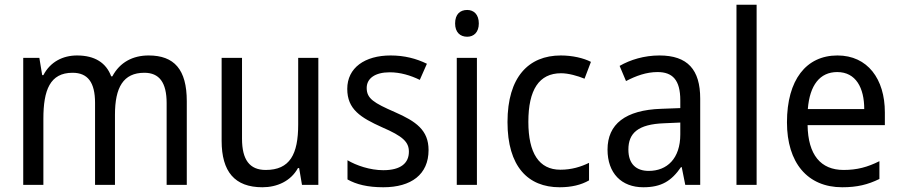

<svg xmlns="http://www.w3.org/2000/svg" viewBox="-20 -780 3799 810"><path d="M607 -546C541 -546 486 -518 454 -458H449C428 -515 380 -546 305 -546C245 -546 192 -519 163 -463H158L146 -536H78V0H163V-279C163 -400 191 -473 286 -473C350 -473 381 -433 381 -346V0H465V-296C465 -411 500 -473 589 -473C652 -473 683 -432 683 -345V0H768V-353C768 -487 715 -546 607 -546Z M1323 -536H1238V-255C1238 -129 1203 -63 1101 -63C1033 -63 1001 -106 1001 -195V-536H915V-186C915 -56 970 10 1087 10C1149 10 1207 -16 1237 -71H1242L1254 0H1323Z M1788 -147C1788 -231 1735 -268 1646 -307C1557 -346 1527 -364 1527 -409C1527 -449 1562 -475 1624 -475C1669 -475 1712 -462 1751 -443L1781 -511C1736 -533 1686 -546 1628 -546C1519 -546 1445 -494 1445 -405C1445 -319 1501 -284 1592 -243C1680 -205 1705 -181 1705 -140C1705 -92 1671 -62 1597 -62C1541 -62 1483 -82 1446 -104V-23C1483 -2 1531 10 1597 10C1715 10 1788 -44 1788 -147Z M1951 -738C1921 -738 1900 -720 1900 -681C1900 -644 1921 -625 1951 -625C1979 -625 2000 -644 2000 -681C2000 -719 1979 -738 1951 -738ZM1992 -536H1907V0H1992Z M2341 10C2391 10 2432 0 2465 -19V-93C2430 -76 2391 -64 2344 -64C2254 -64 2209 -134 2209 -266C2209 -401 2254 -471 2347 -471C2378 -471 2417 -460 2446 -448L2473 -519C2442 -535 2395 -546 2346 -546C2210 -546 2121 -455 2121 -265C2121 -78 2207 10 2341 10Z M2762 -546C2698 -546 2639 -528 2594 -502L2621 -438C2663 -460 2707 -476 2754 -476C2817 -476 2850 -443 2850 -357V-324L2770 -321C2618 -316 2543 -256 2543 -149C2543 -49 2602 10 2694 10C2771 10 2813 -17 2853 -75H2856L2871 0H2934V-364C2934 -486 2881 -546 2762 -546ZM2782 -260 2850 -263V-213C2850 -111 2794 -59 2717 -59C2665 -59 2631 -87 2631 -149C2631 -218 2671 -256 2782 -260Z M3172 0V-760H3087V0Z M3513 -546C3381 -546 3300 -443 3300 -264C3300 -94 3386 10 3533 10C3596 10 3641 -1 3690 -25V-100C3640 -75 3596 -63 3539 -63C3442 -63 3389 -127 3387 -252H3713V-306C3713 -447 3640 -546 3513 -546ZM3512 -476C3591 -476 3626 -409 3626 -320H3388C3396 -421 3439 -476 3512 -476Z"/></svg>

Font: Noto Sans Sinhala UI SemiCondensed
Style: Regular
Weight: 400
Width: 4
Designer: Jelle Bosma - Monotype Design Team
Foundry: Monotype Imaging Inc.
Version: Version 2.006